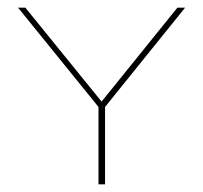

<svg xmlns="http://www.w3.org/2000/svg" viewBox="-20 -479 528 499"><path d="M253 -201V0H236V-201L27 -459H46L244 -215L441 -459H461Z"/></svg>

Font: Ysabeau SC Thin
Style: Regular
Weight: 200
Designer: Christian Thalmann (Catharsis Fonts)
Version: Version 0.003